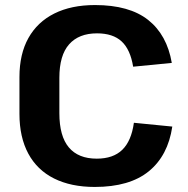

<svg xmlns="http://www.w3.org/2000/svg" viewBox="-20 -730 744 760"><path d="M355 10Q261 10 194 -23.5Q127 -57 92 -122Q57 -187 57 -279V-425Q57 -516 92.5 -579.5Q128 -643 195 -676.5Q262 -710 356 -710Q492 -710 566.5 -651Q641 -592 660 -481L507 -466Q496 -534 461.5 -566Q427 -598 364 -598Q292 -598 253.5 -554.5Q215 -511 215 -422V-282Q215 -191 252.5 -146.5Q290 -102 363 -102Q428 -102 464 -137Q500 -172 510 -244L662 -229Q645 -114 569 -52Q493 10 355 10Z"/></svg>

Font: Pathway Extreme
Style: Bold
Weight: 700
Designer: Eduardo Rodriguez Tunni
Foundry: Eduardo Rodriguez Tunni
Version: Version 1.001;gftools[0.9.26]